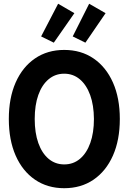

<svg xmlns="http://www.w3.org/2000/svg" viewBox="-20 -993 684 1021"><path d="M321.3 7.8Q232.4 7.8 166 -37.6Q99.6 -83 63.2 -165.8Q26.9 -248.5 26.9 -360.4Q26.9 -471.7 63.2 -554.2Q99.6 -636.7 166 -682.1Q232.4 -727.5 321.3 -727.5Q411.1 -727.5 477.5 -682.1Q543.9 -636.7 580.6 -554.2Q617.2 -471.7 617.2 -360.4Q617.2 -248.5 580.6 -165.8Q543.9 -83 477.5 -37.6Q411.1 7.8 321.3 7.8ZM321.8 -118.7Q370.1 -118.7 405.5 -148.7Q440.9 -178.7 460.2 -232.9Q479.5 -287.1 479.5 -360.4Q479 -433.6 459.5 -487.5Q439.9 -541.5 404.5 -571.3Q369.1 -601.1 321.3 -601.1Q273.9 -601.1 238.5 -571.5Q203.1 -542 183.8 -488Q164.6 -434.1 164.6 -360.4Q164.6 -286.6 183.8 -232.4Q203.1 -178.2 238.5 -148.4Q273.9 -118.7 321.8 -118.7ZM266.1 -766.1 198.7 -799.3 289.1 -973.1 375.5 -922.9ZM434.1 -766.1 366.7 -799.3 454.1 -973.1 541.5 -922.9Z"/></svg>

Font: Reddit Sans Condensed
Style: Bold
Weight: 700
Designer: Stephen Hutchings
Foundry: Reddit
Version: Version 1.014